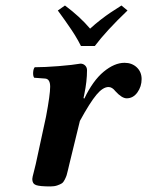

<svg xmlns="http://www.w3.org/2000/svg" viewBox="-20 -667 534 697"><path d="M97.2 -17.1Q97.2 -22.5 102.8 -43Q108.4 -63.5 109.9 -71.8L147 -243.2Q162.1 -323.2 162.1 -352.1Q162.1 -380.4 144 -381.8L104 -384.8Q99.6 -391.1 100.3 -404.1Q101.1 -417 106 -422.9Q141.6 -422.9 193.4 -427Q245.1 -431.2 272 -436Q282.2 -436 289.1 -429.2Q295.9 -422.4 295.9 -412.1Q295.9 -371.6 286.1 -325.2L283.2 -311L286.1 -309.1Q317.4 -374.5 356.4 -406.7Q395.5 -439 432.1 -439Q459 -439 476.6 -422.4Q494.1 -405.8 494.1 -379.9Q494.1 -353 478.8 -331.5Q463.4 -310.1 439.9 -310.1Q422.4 -310.1 398.9 -335.9Q387.2 -351.1 374 -351.1Q353.5 -351.1 330.1 -323Q306.6 -294.9 270 -228L231.9 -71.8Q230.5 -65.9 227.1 -51.3Q223.6 -36.6 221.9 -31Q220.2 -25.4 215.3 -15.4Q210.4 -5.4 204.6 -1.5Q198.7 2.4 188 6.1Q177.2 9.8 163.1 9.8Q124.5 9.8 110.8 4.9Q97.2 0 97.2 -17.1ZM324.2 -500H273.9Q269 -509.8 263.9 -519Q258.8 -528.3 252 -539.3Q245.1 -550.3 240.7 -556.9Q236.3 -563.5 227.3 -576.4Q218.3 -589.4 215.6 -593.3Q212.9 -597.2 202.1 -612.1Q191.4 -627 189.9 -628.9L215.8 -647Q270.5 -606.4 307.1 -563Q325.7 -580.1 345.9 -595.7Q366.2 -611.3 380.1 -620.6Q394 -629.9 420.9 -647L442.9 -628.9Q365.7 -555.2 324.2 -500Z"/></svg>

Font: Common Serif
Style: Bold Italic
Weight: 700
Italic angle: -12°
Designer: Philipp H. Poll, Khaled Hosny
Foundry: Stefan Peev, Context Ltd.
Version: Version 1.026